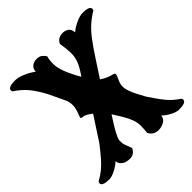

<svg xmlns="http://www.w3.org/2000/svg" viewBox="-198 -775 934 934"><g transform="rotate(-45 269.0 -307.5)"><path d="M29.3 24.9Q-19 24.9 -19 4.9Q-19 0.5 -16.1 -4.4Q10.7 -19.5 30.3 -35.4Q49.8 -51.3 70.1 -74.5Q90.3 -97.7 118.7 -134.3L198.7 -257.3Q169.9 -279.3 155.8 -280.8Q140.6 -281.2 140.6 -286.6Q140.6 -291.5 149.9 -314.9Q167 -360.8 149.4 -397.5L109.9 -480.5Q82 -531.7 58.3 -559.3Q34.7 -586.9 -2 -611.3Q-4.4 -615.2 -4.4 -619.6Q-4.4 -640.1 43.5 -640.1Q64.9 -640.1 90.6 -629.6Q116.2 -619.1 130.9 -608.9L146 -598.6Q146 -625 170.9 -635.7Q182.6 -641.1 198.2 -639.6Q213.9 -638.2 223.1 -629.9Q233.4 -621.1 238.3 -611.3Q232.4 -595.2 232.4 -564Q232.4 -514.6 285.2 -424.3Q311 -461.4 321.3 -486.8Q332 -513.2 331.5 -542.7Q331.1 -572.3 324.2 -611.3Q333.5 -631.8 354 -637.5Q374.5 -643.1 393.1 -635.5Q411.6 -627.9 415 -608.9L416.5 -598.6Q432.6 -613.3 461.2 -626.7Q489.7 -640.1 509.3 -640.1Q557.1 -640.1 557.1 -619.6L554.7 -611.3Q523.4 -592.3 500 -571.3Q476.6 -550.3 453.4 -519.8Q430.2 -489.3 398.9 -441.4L340.3 -351.6Q367.2 -332 402.3 -323.7Q413.1 -321.8 413.1 -313Q413.1 -308.1 403.3 -287.6Q389.6 -260.3 394 -236.3Q398.4 -212.4 415 -179.2L439 -134.3Q463.4 -97.7 480.5 -74.5Q497.6 -51.3 514.4 -35.4Q531.2 -19.5 554.2 -4.4Q557.1 -1 557.1 4.9Q557.1 24.9 508.8 24.9Q491.7 24.9 470.9 14.4Q450.2 3.9 438 -6.3L425.8 -16.6Q425.8 9.3 394 20.5Q377.9 26.4 361.1 24.7Q344.2 22.9 334 14.6Q323.7 5.9 318.4 -4.4Q321.3 -28.8 321.3 -53.7Q321.3 -78.6 308.6 -106.9Q296.9 -134.8 259.8 -191.4Q222.2 -133.8 210 -108.9Q196.8 -83.5 196.8 -71.8Q196.8 -49.3 204.1 -33.2L214.8 -4.4Q200.2 24.9 172.4 24.9Q144.5 24.9 130.6 14.4Q116.7 3.9 114.3 -6.3L112.3 -16.6Q97.7 -2 72 11.5Q46.4 24.9 29.3 24.9Z"/></g></svg>

Font: Sancreek
Style: Regular
Weight: 400
Designer: Vernon Adams
Foundry: Vernon Adams
Version: Version 1.100; ttfautohint (v1.8.4.7-5d5b)